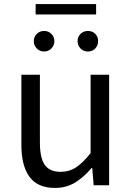

<svg xmlns="http://www.w3.org/2000/svg" viewBox="-20 -910 647 943"><path d="M250 13Q165 13 125 -41.5Q85 -96 85 -199V-543H176V-210Q176 -134 200 -100Q224 -66 278 -66Q320 -66 353.5 -88Q387 -110 425 -158V-543H516V0H440L433 -85H430Q392 -40 349 -13.5Q306 13 250 13ZM197 -657Q175 -657 160.5 -672Q146 -687 146 -708Q146 -729 160.5 -743.5Q175 -758 197 -758Q218 -758 232.5 -743.5Q247 -729 247 -708Q247 -687 232.5 -672Q218 -657 197 -657ZM155 -839V-890H452V-839ZM412 -657Q390 -657 375.5 -672Q361 -687 361 -708Q361 -729 375.5 -743.5Q390 -758 412 -758Q434 -758 448 -743.5Q462 -729 462 -708Q462 -687 448 -672Q434 -657 412 -657Z"/></svg>

Font: Noto Sans CJK KR Regular (TTF)
Style: Regular
Weight: 400
Designer: Ryoko NISHIZUKA 西塚涼子 (kana & ideographs); Paul D. Hunt (Latin, Greek & Cyrillic); Wenlong ZHANG 张文龙 (bopomofo); Sandoll 
Foundry: Adobe Systems Incorporated
Version: Version 1.004;PS 1.004;hotconv 1.0.82;makeotf.lib2.5.63406